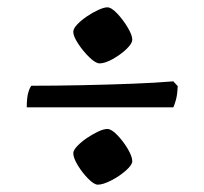

<svg xmlns="http://www.w3.org/2000/svg" viewBox="-20 -538 556 524"><path d="M252 -365Q241 -365 224 -381.5Q207 -398 193.5 -418.5Q180 -439 180 -451Q180 -460 191 -471.5Q202 -483 217.5 -493.5Q233 -504 248.5 -511Q264 -518 273 -518Q284 -518 300 -501Q316 -484 328.5 -463Q341 -442 341 -430Q341 -419 324.5 -403.5Q308 -388 287 -376.5Q266 -365 252 -365ZM53 -245Q53 -272 57.5 -286.5Q62 -301 66 -304Q133 -304 204.5 -305.5Q276 -307 341 -309.5Q406 -312 453 -316L465 -303Q464 -279 460 -265Q456 -251 453 -245ZM247 -34Q237 -34 221 -50Q205 -66 192.5 -86.5Q180 -107 180 -120Q180 -128 191 -139.5Q202 -151 217.5 -161.5Q233 -172 248 -179Q263 -186 273 -186Q284 -186 300 -169.5Q316 -153 328.5 -132Q341 -111 341 -98Q341 -88 323.5 -72.5Q306 -57 283.5 -45.5Q261 -34 247 -34Z"/></svg>

Font: Texturina SemiBold
Style: Regular
Weight: 600
Designer: Guillermo Torres Carreño
Foundry: Omnibus-Type
Version: Version 1.002; ttfautohint (v1.8.3)